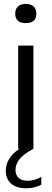

<svg xmlns="http://www.w3.org/2000/svg" viewBox="-20 -782 272 1009"><path d="M75.5 0V-542.5H155.5V0ZM115.5 -660.5Q60 -660.5 60 -710.5Q60 -734 74.2 -747.8Q88.5 -761.5 115.5 -761.5Q142.5 -761.5 156.8 -747.8Q171 -734 171 -710.5Q171 -660.5 115.5 -660.5ZM118 207.5Q66.5 207.5 38.5 183Q10.5 158.5 10.5 116Q10.5 74 38.2 39Q66 4 131.5 -28L155.5 0Q103.5 28 82.5 54.5Q61.5 81 61.5 111.5Q61.5 138 78 153Q94.5 168 125 168Q160.5 168 197 148V188.5Q161 207.5 118 207.5Z"/></svg>

Font: Encode Sans
Style: Regular
Weight: 400
Designer: Multiple Designers
Foundry: Impallari Type
Version: Version 3.002; ttfautohint (v1.8.3) -l 8 -r 50 -G 200 -x 14 